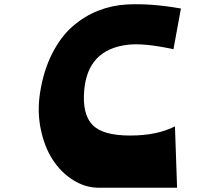

<svg xmlns="http://www.w3.org/2000/svg" viewBox="-20 -879 1031 901"><path d="M829 -839 794 -648Q656 -678 580 -669Q390 -647 375 -452Q366 -344 413.5 -293.5Q461 -243 591 -243Q717 -243 801 -286L811 2H443Q381 2 324 -33.5Q267 -69 228 -128.5Q189 -188 171.5 -271.5Q154 -355 168 -444Q184 -547 224.5 -627Q265 -707 321 -755.5Q377 -804 441 -829Q505 -854 575 -858Q688 -864 829 -839Z"/></svg>

Font: OpenDyslexic
Style: Bold
Weight: 800
Designer: Abbie Gonzalez
Version: Version 0.920;hotconv 1.0.109;makeotfexe 2.5.65596